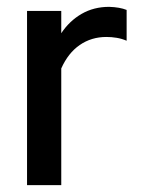

<svg xmlns="http://www.w3.org/2000/svg" viewBox="-20 -541 411 561"><path d="M59 0V-509H159V-444Q183 -480 218.5 -500.5Q254 -521 299 -521Q330 -520 350 -512V-422Q336 -428 321 -430.5Q306 -433 291 -433Q247 -433 213 -409.5Q179 -386 159 -341V0Z"/></svg>

Font: Red Hat Display SemiBold
Style: Regular
Weight: 600
Designer: Pentagram, MCKL
Foundry: Pentagram, MCKL
Version: Version 1.023